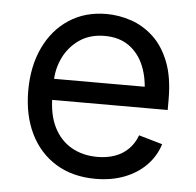

<svg xmlns="http://www.w3.org/2000/svg" viewBox="-45 -599 670 656"><g transform="rotate(5 290.0 -271.0)"><path d="M305.7 11.7Q227.1 11.7 169.7 -23.4Q112.3 -58.6 81.5 -121.8Q50.8 -185.1 50.8 -268.6Q50.8 -352.5 81.1 -416.5Q111.3 -480.5 166.3 -516.6Q221.2 -552.7 294.9 -552.7Q337.4 -552.7 379.4 -538.6Q421.4 -524.4 455.8 -492.7Q490.2 -460.9 510.7 -408.7Q531.2 -356.4 531.2 -280.3V-244.1H110.4V-316.4H485.8L447.3 -289.1Q447.3 -343.8 430.2 -386.2Q413.1 -428.7 379.2 -453.1Q345.2 -477.5 294.9 -477.5Q244.6 -477.5 208.7 -452.9Q172.9 -428.2 153.8 -388.7Q134.8 -349.1 134.8 -303.7V-255.9Q134.8 -193.8 156.2 -150.9Q177.7 -107.9 216.3 -85.7Q254.9 -63.5 305.7 -63.5Q338.4 -63.5 365.2 -73Q392.1 -82.5 411.6 -101.8Q431.2 -121.1 441.4 -149.4L522.5 -126Q509.8 -85 479.7 -54Q449.7 -22.9 405.3 -5.6Q360.8 11.7 305.7 11.7Z"/></g></svg>

Font: Inter V
Style: 
Weight: 400
Designer: Rasmus Andersson
Foundry: rsms
Version: Version 4.000;git-a3f224843